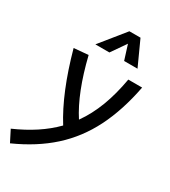

<svg xmlns="http://www.w3.org/2000/svg" viewBox="-284 -911 1111 1256"><g transform="rotate(30 272.0 -282.5)"><path d="M1.5 230.5 -42 145Q45.9 106.4 117.2 59.6Q188.5 12.7 244.6 -44.4Q131.3 -224.6 50.3 -517.6L158.2 -527.3Q219.7 -275.4 314.9 -129.4Q370.1 -207 406.5 -303.2Q442.9 -399.4 463.4 -517.6H567.9Q531.2 -327.6 460 -186.3Q388.7 -44.9 276.1 56.6Q163.6 158.2 1.5 230.5ZM395.5 -794.9 480 -609.4H378.9L344.2 -719.7L267.6 -609.4H161.6L311.5 -794.9Z"/></g></svg>

Font: Cascadia Mono PL
Style: Italic
Weight: 400
Italic angle: -10°
Monospace: yes
Designer: Aaron Bell
Foundry: Saja Typeworks
Version: Version 2404.023; ttfautohint (v1.8.4)